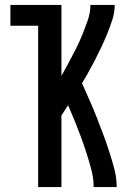

<svg xmlns="http://www.w3.org/2000/svg" viewBox="-20 -755 540 775"><path d="M134 0H228V-289Q244 -313 260 -338Q258 -334 255 -330Q269 -298 282 -266Q295 -234 307 -201.5Q319 -169 329.5 -136Q340 -103 349 -69Q358 -35 358 0H451Q451 -37 441.5 -73Q432 -109 420.5 -144.5Q409 -180 396 -214.5Q383 -249 369.5 -283.5Q356 -318 341 -351.5Q326 -385 311 -419Q306 -411 301 -402Q317 -428 332 -454.5Q347 -481 361 -508Q375 -535 388 -562.5Q401 -590 412.5 -618Q424 -646 433.5 -675.5Q443 -705 443 -735H345Q345 -704 334.5 -674Q324 -644 312.5 -615.5Q301 -587 287 -559Q273 -531 258 -503.5Q243 -476 228 -449V-735H22V-651H134Z"/></svg>

Font: Iosevka SS08 Medium
Style: Regular
Weight: 500
Monospace: yes
Designer: Belleve Invis
Foundry: Belleve Invis
Version: Version 3.4.3; ttfautohint (v1.8.3)